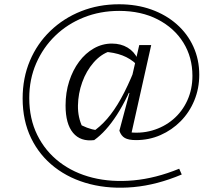

<svg xmlns="http://www.w3.org/2000/svg" viewBox="-20 -677 1031 899"><path d="M831 140Q715 189 605.5 199Q496 209 401.5 185Q307 161 236 106Q165 51 125.5 -30.5Q86 -112 86 -216Q86 -312 120 -392.5Q154 -473 216 -532.5Q278 -592 360 -624.5Q442 -657 537 -657Q620 -657 688.5 -632.5Q757 -608 807.5 -563.5Q858 -519 885.5 -458.5Q913 -398 913 -327Q913 -263 890 -207Q867 -151 826 -109.5Q785 -68 731.5 -44.5Q678 -21 617 -21Q582 -21 564.5 -31Q547 -41 539 -65L586 -241L581 -244L632 -466H688L593 -42L574 -59Q637 -50 692.5 -66Q748 -82 790.5 -118Q833 -154 857 -206.5Q881 -259 881 -322Q881 -409 838.5 -477.5Q796 -546 718.5 -586Q641 -626 538 -626Q449 -626 372.5 -595.5Q296 -565 239 -510Q182 -455 149.5 -380.5Q117 -306 117 -218Q117 -121 154.5 -45Q192 31 258.5 82Q325 133 413.5 155Q502 177 605.5 167.5Q709 158 819 113ZM421 -21Q357 -13 322 -55Q287 -97 287 -183Q287 -244 304 -296.5Q321 -349 350.5 -388.5Q380 -428 419.5 -450.5Q459 -473 504 -473Q546 -473 577.5 -454Q609 -435 624 -402L620 -375Q591 -403 553 -417.5Q515 -432 464 -435L497 -438Q453 -424 418.5 -384.5Q384 -345 365 -292Q346 -239 345 -183Q344 -127 367 -80L341 -102Q387 -74 434 -67L411 -58Q448 -82 481.5 -120.5Q515 -159 546.5 -215.5Q578 -272 609 -349L626 -341Q578 -218 527.5 -139.5Q477 -61 421 -21Z"/></svg>

Font: Piazzolla Thin Light
Style: Regular
Weight: 300
Version: Version 2.005